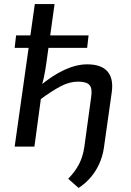

<svg xmlns="http://www.w3.org/2000/svg" viewBox="-20 -720 641 943"><path d="M408 -404Q477 -404 507.5 -369.5Q538 -335 529 -268L490 8Q484 48 467.5 84.5Q451 121 425.5 151Q400 181 366 203L315 158Q349 123 368 86.5Q387 50 394 3L428 -245Q434 -286 419.5 -302.5Q405 -319 363 -319Q322 -319 279.5 -297Q237 -275 177 -231L172 -295Q236 -349 295.5 -376.5Q355 -404 408 -404ZM248 -700 207 -406Q202 -370 195 -337.5Q188 -305 178 -279L185 -266L149 0H52L151 -700ZM415 -546 408 -485H52L59 -546Z"/></svg>

Font: Exo 2 Medium
Style: Italic
Weight: 500
Italic angle: -8°
Designer: Natanael Gama
Foundry: Natanael Gama
Version: Version 2.010